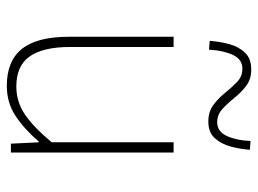

<svg xmlns="http://www.w3.org/2000/svg" viewBox="-117 -629 758 564"><g transform="rotate(90 262.0 -347.0)"><path d="M232 12Q159 12 123.5 -32.5Q88 -77 88 -170V-478H118V-174Q118 -95 145.5 -55.5Q173 -16 234 -16Q279 -16 316 -41Q353 -66 398 -120V-478H428V0H402L398 -82H396Q360 -40 321 -14Q282 12 232 12ZM337 -580Q308 -580 288 -595Q268 -610 252 -630Q236 -650 220 -665Q204 -680 182 -680Q154 -680 141 -651.5Q128 -623 126 -582L100 -584Q102 -613 109.5 -641Q117 -669 134.5 -687.5Q152 -706 184 -706Q213 -706 232.5 -691Q252 -676 268 -656Q284 -636 300.5 -621Q317 -606 339 -606Q367 -606 380 -635.5Q393 -665 394 -704L420 -702Q418 -674 410.5 -646Q403 -618 386 -599Q369 -580 337 -580Z"/></g></svg>

Font: Source Sans Variable
Style: Regular
Weight: 200
Designer: Paul D. Hunt
Foundry: Adobe Systems Incorporated
Version: Version 3.006;hotconv 1.0.111;makeotfexe 2.5.65597